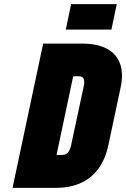

<svg xmlns="http://www.w3.org/2000/svg" viewBox="-20 -914 613 934"><path d="M548 -894H326L300 -770H522ZM379 -702H190L41 0H250Q321 0 373.5 -24Q426 -48 459.5 -94.5Q493 -141 507 -207L566 -485Q582 -557 563.5 -605.5Q545 -654 498 -678Q451 -702 379 -702ZM280 -160H255L336 -543H363Q375 -543 381.5 -537.5Q388 -532 389.5 -521Q391 -510 387 -493L326 -208Q323 -195 319 -186Q315 -177 309.5 -171Q304 -165 296.5 -162.5Q289 -160 280 -160Z"/></svg>

Font: Advent Pro Black
Style: Italic
Weight: 900
Italic angle: -12°
Version: Version 3.000